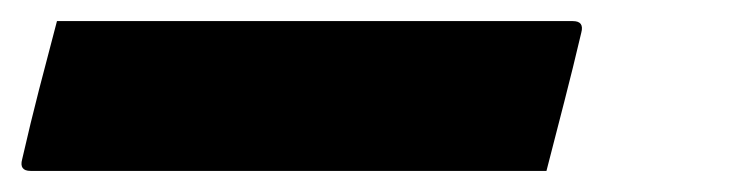

<svg xmlns="http://www.w3.org/2000/svg" viewBox="-84 30 704 182"><path d="M-30 50H459Q470 50 467 61Q459 95 451 126Q443 157 434 192H-55Q-66 192 -63 181Q-55 146 -47 115Q-39 84 -30 50Z"/></svg>

Font: Recursive Mn Lnr St XBd
Style: Italic
Weight: 800
Italic angle: -15°
Monospace: yes
Version: Version 1.079;hotconv 1.0.112;makeotfexe 2.5.65598; ttfautoh